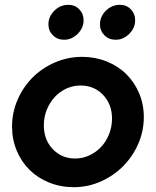

<svg xmlns="http://www.w3.org/2000/svg" viewBox="-20 -767 647 797"><path d="M30 -241Q30 -300 53 -353Q76 -406 115.5 -445.5Q155 -485 208.5 -508Q262 -531 321 -531Q375 -531 422.5 -512Q470 -493 504 -459.5Q538 -426 557.5 -380Q577 -334 577 -281Q577 -222 553.5 -169Q530 -116 490.5 -76.5Q451 -37 398 -13.5Q345 10 286 10Q232 10 184.5 -9Q137 -28 103 -61.5Q69 -95 49.5 -141.5Q30 -188 30 -241ZM292 -109Q323 -109 351 -122Q379 -135 400 -157.5Q421 -180 433 -210.5Q445 -241 445 -275Q445 -334 408 -373Q371 -412 314 -412Q283 -412 255 -399Q227 -386 206.5 -363.5Q186 -341 174 -311Q162 -281 162 -247Q162 -187 199 -148Q236 -109 292 -109ZM246 -602Q218 -602 199.5 -620.5Q181 -639 181 -666Q181 -698 205.5 -722.5Q230 -747 264 -747Q291 -747 309 -728.5Q327 -710 327 -683Q327 -651 302.5 -626.5Q278 -602 246 -602ZM460 -602Q432 -602 413.5 -620.5Q395 -639 395 -666Q395 -698 419.5 -722.5Q444 -747 478 -747Q505 -747 523 -728.5Q541 -710 541 -683Q541 -651 516.5 -626.5Q492 -602 460 -602Z"/></svg>

Font: Red Hat Display
Style: Bold Italic
Weight: 700
Italic angle: -12°
Designer: Pentagram / MCKL
Foundry: Pentagram / MCKL
Version: Version 1.003; Red Hat Display Bold Italic